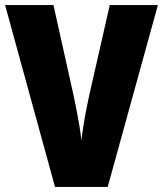

<svg xmlns="http://www.w3.org/2000/svg" viewBox="-20 -734 640 754"><path d="M600 -714 403 0H196L0 -714H190L269 -359Q274 -336 280.5 -302.5Q287 -269 292.5 -236Q298 -203 299 -182Q302 -203 307 -236Q312 -269 318.5 -302Q325 -335 330 -358L411 -714Z"/></svg>

Font: Noto Sans Ethiopic Condensed Black
Style: Regular
Weight: 900
Width: 3
Designer: Monotype Design Team
Foundry: Monotype Imaging Inc.
Version: Version 2.102; ttfautohint (v1.8.4.7-5d5b)